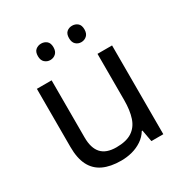

<svg xmlns="http://www.w3.org/2000/svg" viewBox="-171 -862 960 1004"><g transform="rotate(-30 309.0 -360.0)"><path d="M533 -536V0H461L448 -71H444Q427 -43 400 -25Q373 -7 341 1.5Q309 10 274 10Q210 10 166.5 -10.5Q123 -31 101 -74Q79 -117 79 -185V-536H168V-191Q168 -127 197 -95Q226 -63 287 -63Q347 -63 381.5 -85.5Q416 -108 430.5 -151.5Q445 -195 445 -257V-536ZM169 -681Q169 -707 183 -718.5Q197 -730 216 -730Q235 -730 249 -718.5Q263 -707 263 -681Q263 -656 249 -643.5Q235 -631 216 -631Q197 -631 183 -643.5Q169 -656 169 -681ZM357 -681Q357 -707 370.5 -718.5Q384 -730 403 -730Q422 -730 436 -718.5Q450 -707 450 -681Q450 -656 436 -643.5Q422 -631 403 -631Q384 -631 370.5 -643.5Q357 -656 357 -681Z"/></g></svg>

Font: Noto Sans Malayalam
Style: Regular
Weight: 400
Designer: Jelle Bosma - Monotype Design Team
Foundry: Monotype Imaging Inc.
Version: Version 2.103